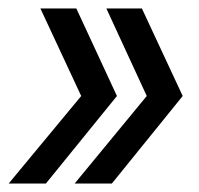

<svg xmlns="http://www.w3.org/2000/svg" viewBox="-48 -474 471 454"><path d="M128.5 -40H216.5L384 -247L287.5 -454H203.5L299 -247ZM-27.5 -40H60.5L228.5 -247L132.5 -454H47.5L144 -247Z"/></svg>

Font: Anybody ExtraCondensed
Style: Italic
Weight: 400
Width: 2
Italic angle: -10°
Version: Version 1.113;gftools[0.9.25]